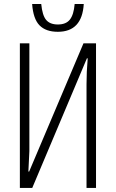

<svg xmlns="http://www.w3.org/2000/svg" viewBox="-20 -928 572 948"><path d="M265.6 -771Q206.1 -771 174.8 -803.2Q144 -835 138.7 -908.2H183.6Q189 -852.5 207.5 -830.1Q226.6 -807.1 265.6 -807.1Q306.2 -807.1 325.2 -831.5Q344.2 -855.5 348.6 -908.2H393.6Q385.3 -771 265.6 -771ZM78.1 -713.9H125V-214.8V-181.6Q125 -174.8 120.1 -81.1H124L392.1 -713.9H454.1V0H407.2V-512.2Q407.2 -573.2 413.1 -640.1H409.2L139.2 0H78.1Z"/></svg>

Font: Germano
Style: Regular
Weight: 300
Width: 3
Foundry: Ascender Corporation
Version: Version 1.10; ttfautohint (v1.5)